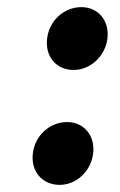

<svg xmlns="http://www.w3.org/2000/svg" viewBox="-20 -506 335 538"><path d="M281 -398C287 -447 256 -486 208 -486C160 -486 118 -449 112 -398C106 -347 138 -310 186 -310C234 -310 275 -349 281 -398ZM241 -76C247 -125 216 -164 168 -164C120 -164 78 -127 72 -76C66 -25 99 12 147 12C195 12 235 -27 241 -76Z"/></svg>

Font: Falling Sky
Style: SeBdObl
Weight: 600
Designer: Paul D. Hunt
Foundry: Adobe Systems Incorporated
Version: Version 1.02